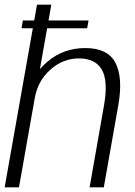

<svg xmlns="http://www.w3.org/2000/svg" viewBox="-26 -805 581 825"><path d="M66.5 -683.5H348.5L354.5 -717H72ZM-6 0H55.5L194.5 -785H133ZM359 0H420L482.5 -354Q503 -472 470 -535.2Q437 -598.5 340.5 -598.5Q247.5 -598.5 179.2 -541Q111 -483.5 98.5 -414L124 -386Q136.5 -457.5 190.5 -505.8Q244.5 -554 313.5 -554Q383 -554 411.2 -506.2Q439.5 -458.5 421 -352.5Z"/></svg>

Font: Anybody UltraCondensed Thin Light
Style: Italic
Weight: 300
Italic angle: -10°
Version: Version 1.111